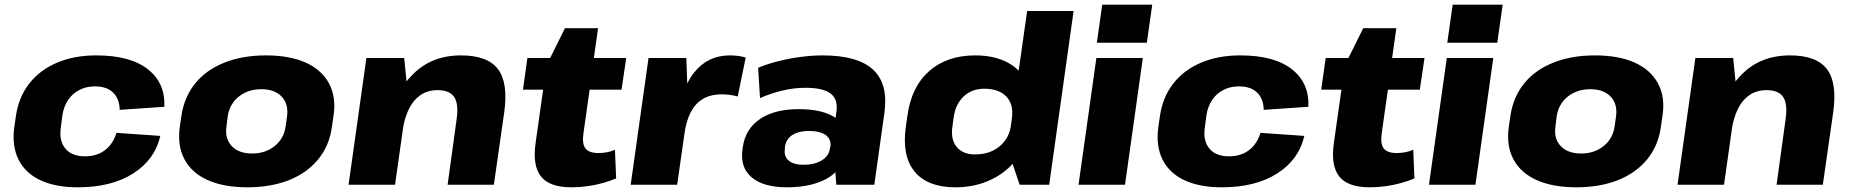

<svg xmlns="http://www.w3.org/2000/svg" viewBox="-20 -787 7880 818"><path d="M311 11Q216 11 151.5 -19.5Q87 -50 58.5 -108Q30 -166 41 -246L48 -294Q60 -374 105 -431.5Q150 -489 223 -520Q296 -551 390 -551Q535 -551 610 -492Q685 -433 680 -332L490 -319Q489 -366 462 -392.5Q435 -419 384 -419Q348 -419 318.5 -404Q289 -389 270.5 -361.5Q252 -334 246 -297L239 -243Q231 -187 258.5 -154Q286 -121 342 -121Q393 -121 427.5 -147.5Q462 -174 476 -221L663 -208Q640 -107 547.5 -48Q455 11 311 11Z M1034 11Q934 11 865.5 -19.5Q797 -50 766 -108Q735 -166 746 -246L753 -294Q765 -374 811.5 -431.5Q858 -489 935.5 -520Q1013 -551 1113 -551Q1214 -551 1282 -520.5Q1350 -490 1381.5 -432Q1413 -374 1401 -294L1394 -246Q1383 -166 1335.5 -108Q1288 -50 1211 -19.5Q1134 11 1034 11ZM1054 -133Q1111 -133 1150.5 -165Q1190 -197 1197 -249L1203 -291Q1210 -344 1180 -375.5Q1150 -407 1093 -407Q1055 -407 1024.5 -392.5Q994 -378 974.5 -352Q955 -326 950 -291L945 -249Q937 -197 967 -165Q997 -133 1054 -133Z M1925 -276Q1935 -343 1915.5 -373Q1896 -403 1844 -403Q1784 -403 1746 -359Q1712 -320 1698 -247L1663 0H1465L1541 -540H1702L1712 -440Q1722 -453 1733 -464Q1814 -551 1944 -551Q2057 -551 2101.5 -492.5Q2146 -434 2128 -307L2084 0H1887Z M2415 11Q2321 11 2284.5 -35.5Q2248 -82 2262 -179L2294 -405H2208L2227 -540H2324L2387 -667H2528L2510 -540H2648L2628 -405H2492L2466 -221Q2459 -175 2474 -155Q2489 -135 2530 -135Q2546 -135 2564 -138Q2582 -141 2600 -149L2605 -27Q2580 -16 2547.5 -7Q2515 2 2481 6.5Q2447 11 2415 11Z M2743 -540H2904L2908 -431Q2921 -458 2938 -479Q2996 -551 3089 -551Q3106 -551 3123 -549Q3140 -547 3157 -542L3123 -376Q3091 -385 3054 -385Q2986 -385 2947 -343.5Q2908 -302 2896 -217L2865 0H2667Z M3333 11Q3233 11 3183 -31Q3133 -73 3143 -148L3145 -162Q3156 -238 3218 -280Q3280 -322 3383 -322Q3485 -322 3540 -285L3543 -307Q3552 -362 3520 -387.5Q3488 -413 3411 -413Q3364 -413 3314.5 -401.5Q3265 -390 3218 -369L3210 -498Q3247 -514 3294.5 -526Q3342 -538 3391.5 -544.5Q3441 -551 3484 -551Q3634 -551 3699.5 -490.5Q3765 -430 3748 -307L3705 0H3543L3539 -53Q3527 -41 3511 -31Q3443 11 3333 11ZM3403 -85Q3451 -85 3481.5 -104Q3512 -123 3516 -155L3518 -163Q3522 -194 3498 -211.5Q3474 -229 3426 -229Q3383 -229 3356 -212Q3329 -195 3324 -161V-153Q3319 -121 3340 -103Q3361 -85 3403 -85Z M4050 11Q3932 11 3877 -55.5Q3822 -122 3839 -246L3846 -294Q3863 -418 3939 -484.5Q4015 -551 4135 -551Q4218 -551 4276 -519Q4301 -505 4320 -486L4356 -740H4554L4450 0H4324L4294 -89Q4256 -47 4203 -22Q4135 11 4050 11ZM4134 -129Q4177 -129 4210 -145Q4243 -161 4264 -191Q4280 -214 4286 -245L4292 -290Q4297 -343 4269 -374Q4237 -409 4173 -409Q4121 -409 4086 -376.5Q4051 -344 4043 -287L4038 -250Q4029 -194 4055.5 -161.5Q4082 -129 4134 -129Z M4849 -540 4773 0H4575L4651 -540ZM4889 -767 4866 -605H4653L4676 -767Z M5185 11Q5090 11 5025.5 -19.5Q4961 -50 4932.5 -108Q4904 -166 4915 -246L4922 -294Q4934 -374 4979 -431.5Q5024 -489 5097 -520Q5170 -551 5264 -551Q5409 -551 5484 -492Q5559 -433 5554 -332L5364 -319Q5363 -366 5336 -392.5Q5309 -419 5258 -419Q5222 -419 5192.5 -404Q5163 -389 5144.5 -361.5Q5126 -334 5120 -297L5113 -243Q5105 -187 5132.5 -154Q5160 -121 5216 -121Q5267 -121 5301.5 -147.5Q5336 -174 5350 -221L5537 -208Q5514 -107 5421.5 -48Q5329 11 5185 11Z M5816 11Q5722 11 5685.5 -35.5Q5649 -82 5663 -179L5695 -405H5609L5628 -540H5725L5788 -667H5929L5911 -540H6049L6029 -405H5893L5867 -221Q5860 -175 5875 -155Q5890 -135 5931 -135Q5947 -135 5965 -138Q5983 -141 6001 -149L6006 -27Q5981 -16 5948.5 -7Q5916 2 5882 6.5Q5848 11 5816 11Z M6342 -540 6266 0H6068L6144 -540ZM6382 -767 6359 -605H6146L6169 -767Z M6696 11Q6596 11 6527.5 -19.5Q6459 -50 6428 -108Q6397 -166 6408 -246L6415 -294Q6427 -374 6473.5 -431.5Q6520 -489 6597.5 -520Q6675 -551 6775 -551Q6876 -551 6944 -520.5Q7012 -490 7043.5 -432Q7075 -374 7063 -294L7056 -246Q7045 -166 6997.5 -108Q6950 -50 6873 -19.5Q6796 11 6696 11ZM6716 -133Q6773 -133 6812.5 -165Q6852 -197 6859 -249L6865 -291Q6872 -344 6842 -375.5Q6812 -407 6755 -407Q6717 -407 6686.5 -392.5Q6656 -378 6636.5 -352Q6617 -326 6612 -291L6607 -249Q6599 -197 6629 -165Q6659 -133 6716 -133Z M7587 -276Q7597 -343 7577.5 -373Q7558 -403 7506 -403Q7446 -403 7408 -359Q7374 -320 7360 -247L7325 0H7127L7203 -540H7364L7374 -440Q7384 -453 7395 -464Q7476 -551 7606 -551Q7719 -551 7763.5 -492.5Q7808 -434 7790 -307L7746 0H7549Z"/></svg>

Font: Pathway Extreme 8pt Thin 12pt ExtraBold
Style: Italic
Weight: 800
Italic angle: -8°
Version: Version 1.001;gftools[0.9.26]